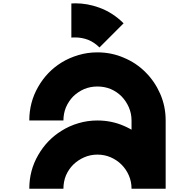

<svg xmlns="http://www.w3.org/2000/svg" viewBox="-20 -1161 1198 1181"><path d="M789.1 0Q789.1 -43.9 772.5 -82Q755.9 -120.1 727.5 -148.4Q699.2 -176.8 661.1 -193.4Q623 -210 579.1 -210Q579.1 -280.3 579.1 -419.9Q666 -419.9 742.2 -386.7Q819.3 -353.5 876 -296.9Q932.6 -240.2 965.8 -163.1Q999 -86.9 999 0Q946.3 0 893.6 0Q841.8 0 789.1 0ZM579.1 -210Q536.1 -210 498 -193.4Q460 -176.8 430.7 -148.4Q402.3 -120.1 385.7 -82Q370.1 -43.9 370.1 0Q299.8 0 160.2 0Q160.2 -113.3 214.8 -207Q268.6 -300.8 358.4 -356.4Q406.2 -386.7 462.9 -403.3Q518.6 -419.9 579.1 -419.9Q579.1 -367.2 579.1 -314.5Q579.1 -262.7 579.1 -210ZM789.1 -419.9Q789.1 -462.9 772.5 -501Q755.9 -539.1 727.5 -568.4Q699.2 -596.7 661.1 -613.3Q623 -628.9 579.1 -628.9Q579.1 -699.2 579.1 -838.9Q666 -838.9 742.2 -805.7Q819.3 -773.4 876 -715.8Q932.6 -659.2 965.8 -583Q999 -506.8 999 -419.9Q946.3 -419.9 893.6 -419.9Q841.8 -419.9 789.1 -419.9ZM579.1 -628.9Q536.1 -628.9 498 -613.3Q460 -596.7 430.7 -568.4Q402.3 -539.1 385.7 -501Q370.1 -462.9 370.1 -419.9Q299.8 -419.9 160.2 -419.9Q160.2 -532.2 214.8 -627Q268.6 -720.7 358.4 -776.4Q406.2 -805.7 462.9 -822.3Q518.6 -838.9 579.1 -838.9Q579.1 -787.1 579.1 -734.4Q579.1 -681.6 579.1 -628.9ZM789.1 -419.9Q859.4 -419.9 999 -419.9Q999 -281.2 999 -3.9Q928.7 -3.9 789.1 -3.9Q789.1 -142.6 789.1 -419.9ZM418.9 -1139.6Q431.6 -1140.6 443.4 -1140.6Q517.6 -1140.6 589.8 -1114.3Q673.8 -1084 740.2 -1017.6Q690.4 -968.8 591.8 -869.1Q560.5 -900.4 522.5 -916Q483.4 -930.7 443.4 -930.7Q437.5 -930.7 430.7 -930.7Q424.8 -929.7 418.9 -929.7Q418.9 -981.4 418.9 -1034.2Q418.9 -1086.9 418.9 -1139.6Z"/></svg>

Font: CornerV20
Style: Regular
Weight: 400
Designer: Olivier Tavernier
Version: Version 20